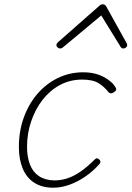

<svg xmlns="http://www.w3.org/2000/svg" viewBox="-20 -856 613 895"><path d="M228 19Q176 19 140 -4Q104 -27 86 -70Q68 -113 68 -171Q68 -244 90.5 -307Q113 -370 153.5 -417.5Q194 -465 249 -492Q304 -519 368 -519Q423 -519 464 -497Q505 -475 520 -446Q522 -442 521.5 -437.5Q521 -433 511 -426Q502 -420 496 -421Q490 -422 486 -426Q467 -451 440 -468Q413 -485 363 -485Q306 -485 259 -459.5Q212 -434 178 -390Q144 -346 125 -289.5Q106 -233 106 -172Q106 -125 119.5 -89.5Q133 -54 161.5 -35Q190 -16 233 -15Q267 -15 298 -26Q329 -37 359.5 -59Q390 -81 422 -113Q428 -119 433 -118Q438 -117 442 -113Q447 -109 448 -103Q449 -97 443 -91Q413 -57 377 -32.5Q341 -8 303 5.5Q265 19 228 19ZM260 -630Q254 -630 248.5 -635Q243 -640 243 -645Q243 -649 244.5 -652Q246 -655 250 -659L442 -828Q447 -833 451 -834.5Q455 -836 459 -836Q463 -836 466.5 -834.5Q470 -833 474 -828L568 -659Q570 -656 571.5 -652.5Q573 -649 573 -646Q573 -639 567 -634.5Q561 -630 555 -630Q551 -630 547.5 -632Q544 -634 542 -638L452 -784L278 -639Q271 -633 267.5 -631.5Q264 -630 260 -630Z"/></svg>

Font: Playwrite CU Thin
Style: Regular
Weight: 250
Designer: Veronika Burian, José Scaglione
Foundry: TypeTogether
Version: Version 1.002